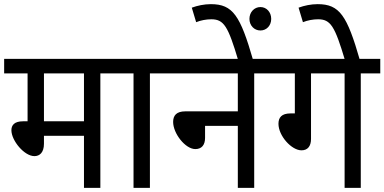

<svg xmlns="http://www.w3.org/2000/svg" viewBox="-20 -906 1854 926"><path d="M464 -552H557V-622H0V-552H113V-321H91C49 -321 35 -302 35 -278C35 -228 97 -153 146 -153C171 -153 192 -170 192 -213V-251H385V0H464ZM385 -552V-321H192V-552Z M703 -552H796V-622H544V-552H624V0H703Z M782 -622V-552H1127V-369H874C831 -369 815 -349 815 -318C815 -262 874 -187 922 -187C952 -187 969 -206 969 -241V-299H1127V0H1206V-552H1299V-622Z M1129 -615H1201C1139 -831 1103 -886 997 -886C965 -886 932 -879 905 -869L926 -799C948 -808 975 -813 999 -813C1060 -813 1080 -779 1129 -615ZM1183 -815C1183 -783 1206 -759 1236 -759C1266 -759 1288 -783 1288 -815C1288 -847 1266 -872 1236 -872C1206 -872 1183 -847 1183 -815Z M1480 -552H1642V0H1720V-552H1814V-622H1286V-552H1402V-359H1381C1338 -359 1323 -339 1323 -309C1323 -251 1386 -181 1434 -181C1464 -181 1480 -201 1480 -236Z M1644 -615H1716C1654 -831 1618 -886 1512 -886C1480 -886 1447 -879 1420 -869L1441 -799C1463 -808 1490 -813 1514 -813C1575 -813 1595 -779 1644 -615Z"/></svg>

Font: Noto Sans Devanagari SemiCondensed
Style: Regular
Weight: 400
Width: 4
Designer: Jelle Bosma - Monotype Design Team
Foundry: Monotype Imaging Inc.
Version: Version 2.004